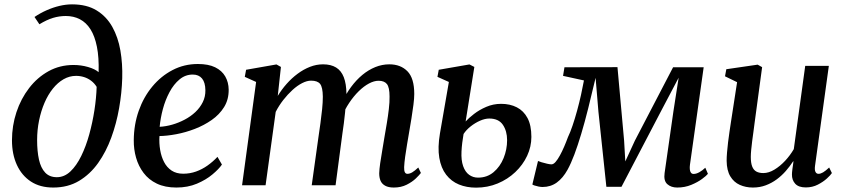

<svg xmlns="http://www.w3.org/2000/svg" viewBox="-20 -851 3880 882"><path d="M224.5 10.5Q164 10.5 122 -17Q80 -44.5 57.5 -93.5Q35 -142.5 35 -206.5Q35 -273.5 55.5 -335.5Q76 -397.5 113.8 -446.5Q151.5 -495.5 203.2 -524Q255 -552.5 317.5 -552.5Q352.5 -552.5 384.5 -543.2Q416.5 -534 433 -519.5Q435 -587.5 425.2 -636.2Q415.5 -685 395.8 -716.2Q376 -747.5 347.2 -762.5Q318.5 -777.5 282 -777.5Q252.5 -777.5 223.5 -768.8Q194.5 -760 161 -739.5L138.5 -773Q165 -791 194.5 -804Q224 -817 253.5 -824Q283 -831 311 -831Q378.5 -831 423.8 -803.2Q469 -775.5 495.8 -727.8Q522.5 -680 533 -619.2Q543.5 -558.5 541.5 -491.5Q539.5 -424.5 527.2 -354.2Q515 -284 491.2 -219Q467.5 -154 430.8 -102.2Q394 -50.5 343 -20Q292 10.5 224.5 10.5ZM241 -37Q275.5 -37 303.5 -63.5Q331.5 -90 353.2 -134.5Q375 -179 390 -233.5Q405 -288 413.8 -344.8Q422.5 -401.5 424 -452Q413.5 -469 398.5 -480.2Q383.5 -491.5 365.8 -497Q348 -502.5 329.5 -502.5Q299 -502.5 272 -487Q245 -471.5 222.8 -443.8Q200.5 -416 184.5 -378.8Q168.5 -341.5 159.5 -297.8Q150.5 -254 150.5 -207.5Q150.5 -156 159 -117.8Q167.5 -79.5 187.5 -58.2Q207.5 -37 241 -37Z M999.5 -95Q985.5 -74.5 956 -49.8Q926.5 -25 884.5 -7.2Q842.5 10.5 790.5 10.5Q738 10.5 700.5 -7.5Q663 -25.5 639.5 -56.8Q616 -88 605 -126.8Q594 -165.5 594.5 -207Q595 -278.5 617.2 -341.8Q639.5 -405 679.5 -453.2Q719.5 -501.5 772.8 -529.2Q826 -557 889 -557Q937.5 -557 968.5 -541.8Q999.5 -526.5 1014.8 -499.8Q1030 -473 1030.5 -439.5Q1031 -394 1009.5 -359.2Q988 -324.5 952.5 -299.8Q917 -275 874.8 -258.8Q832.5 -242.5 789.8 -234.5Q747 -226.5 712.5 -226Q710.5 -192.5 715.8 -161.8Q721 -131 733.8 -106.5Q746.5 -82 768.2 -67.5Q790 -53 821.5 -53Q852.5 -53 880.5 -63Q908.5 -73 933.2 -90.5Q958 -108 979 -130.5ZM865.5 -508.5Q831.5 -508.5 804.8 -486.2Q778 -464 758.8 -428Q739.5 -392 728.2 -350Q717 -308 713.5 -268.5Q742 -270 771.5 -278.5Q801 -287 828.5 -301.5Q856 -316 877.5 -336.2Q899 -356.5 911.5 -381.8Q924 -407 923.5 -436.5Q923 -472.5 908 -490.5Q893 -508.5 865.5 -508.5Z M1270.5 -543.5 1256 -410.5Q1273.5 -439.5 1296.8 -465.8Q1320 -492 1347.2 -512.2Q1374.5 -532.5 1404 -544Q1433.5 -555.5 1464 -555.5Q1500 -555.5 1523.8 -541Q1547.5 -526.5 1559.2 -496.5Q1571 -466.5 1571.5 -419Q1571.5 -412.5 1570.8 -404.2Q1570 -396 1569.2 -386.5Q1568.5 -377 1567 -367L1551.5 -380.5Q1569 -419.5 1592.8 -451.5Q1616.5 -483.5 1644.5 -506.8Q1672.5 -530 1704 -542.8Q1735.5 -555.5 1768.5 -555.5Q1820.5 -555.5 1851.8 -523.5Q1883 -491.5 1883 -419.5Q1883 -399.5 1879.2 -369.5Q1875.5 -339.5 1870 -306.5Q1864.5 -273.5 1859.5 -244Q1855 -217.5 1850 -188Q1845 -158.5 1841.2 -131.2Q1837.5 -104 1836.5 -83.5Q1836 -67 1839.8 -59.8Q1843.5 -52.5 1851.5 -52.5Q1862 -52.5 1873.5 -59.2Q1885 -66 1901.5 -81.5L1913.5 -56.5Q1907 -47.5 1890.5 -31.5Q1874 -15.5 1848.2 -2.5Q1822.5 10.5 1789 10.5Q1764.5 10.5 1749.5 2.2Q1734.5 -6 1728.2 -20.5Q1722 -35 1722 -55Q1722.5 -73 1726.5 -101.2Q1730.5 -129.5 1736.2 -161.5Q1742 -193.5 1746.5 -223.5Q1751.5 -252 1757 -285Q1762.5 -318 1766.2 -350Q1770 -382 1769.5 -407.5Q1769.5 -449.5 1757.5 -464.8Q1745.5 -480 1719 -480Q1698.5 -480 1675 -467.5Q1651.5 -455 1628 -432Q1604.5 -409 1584 -378.2Q1563.5 -347.5 1549 -311.5L1569 -378Q1567.5 -356.5 1565 -332.5Q1562.5 -308.5 1559.5 -284.2Q1556.5 -260 1553 -238L1521.5 0H1412L1443 -222Q1447.5 -251.5 1452 -284.8Q1456.5 -318 1459.8 -349.8Q1463 -381.5 1463 -407Q1462.5 -450.5 1450.5 -465.5Q1438.5 -480.5 1409 -480.5Q1390 -480.5 1368 -469.2Q1346 -458 1323.8 -437.8Q1301.5 -417.5 1281.2 -391.5Q1261 -365.5 1246.5 -337L1200 0H1092L1156.5 -474.5L1104.5 -498L1110.5 -530.5L1250 -555Z M2167 11Q2123.5 11 2088.2 -3.5Q2053 -18 2029.5 -48.5Q2006 -79 1998 -126Q1990 -173 2001 -238L2042 -474.5L1989.5 -498L1995.5 -530.5L2136.5 -555L2159 -543.5L2119 -293Q2133 -308.5 2157.5 -327.5Q2182 -346.5 2214 -360.2Q2246 -374 2282 -374Q2323 -374 2354.2 -358Q2385.5 -342 2403.2 -308.8Q2421 -275.5 2421 -222Q2421 -177 2401.5 -135.2Q2382 -93.5 2347.2 -60.5Q2312.5 -27.5 2266.2 -8.2Q2220 11 2167 11ZM2176 -35Q2217.5 -35 2247.5 -60.2Q2277.5 -85.5 2293.5 -125Q2309.5 -164.5 2309.5 -207Q2309.5 -249 2290 -277.8Q2270.5 -306.5 2227.5 -306.5Q2208 -306.5 2185.2 -296.5Q2162.5 -286.5 2142.2 -270.5Q2122 -254.5 2109.5 -235.5Q2106 -216 2103.5 -195.5Q2101 -175 2100 -155Q2098 -115 2107.5 -88Q2117 -61 2135 -48Q2153 -35 2176 -35Z M3091 10.5Q3063 10.5 3045.5 -5Q3028 -20.5 3033 -56L3073.5 -339.5L3097.5 -494L3019 -345L2835 7H2765.5L2729 -338L2716 -493.5Q2698.5 -418.5 2682.2 -353.8Q2666 -289 2650 -235.8Q2634 -182.5 2618.5 -141.2Q2603 -100 2587 -71Q2566 -33 2537.8 -12.5Q2509.5 8 2472.5 8Q2464.5 8 2454.2 6Q2444 4 2435.8 1.2Q2427.5 -1.5 2425.5 -3.5L2451.5 -111.5Q2455 -109.5 2467.2 -105.8Q2479.5 -102 2493 -99Q2506.5 -96 2513 -96Q2522.5 -96 2532.2 -107.2Q2542 -118.5 2552 -136.8Q2562 -155 2571.5 -177Q2581 -199 2589 -221Q2599.5 -242.5 2610.2 -274.2Q2621 -306 2631 -342.5Q2641 -379 2649 -415Q2657 -451 2662.5 -481.5L2566.5 -502.5L2573 -542L2816.5 -542.5L2847 -205L2852.5 -109.5L2896.5 -205L3072 -542H3212.5L3149.5 -94.5Q3148 -83.5 3148.8 -73.8Q3149.5 -64 3153.8 -58Q3158 -52 3166.5 -52Q3178.5 -52 3192.8 -60Q3207 -68 3220 -80.5L3232 -52.5Q3225.5 -44 3205.2 -29Q3185 -14 3155.5 -1.8Q3126 10.5 3091 10.5Z M3438.5 10.5Q3405.5 10.5 3378.2 -1.8Q3351 -14 3334.8 -41Q3318.5 -68 3318 -112.5Q3318 -129 3319.8 -150.8Q3321.5 -172.5 3324.5 -197Q3327.5 -221.5 3331 -245.2Q3334.5 -269 3337.5 -288.5L3366 -473.5L3310.5 -500.5L3316.5 -533L3460.5 -554L3481 -542.5L3446.5 -287Q3444 -266.5 3441 -244.8Q3438 -223 3435.2 -202Q3432.5 -181 3430.8 -162.5Q3429 -144 3429 -130Q3429 -102 3435.5 -85.8Q3442 -69.5 3454.8 -62.8Q3467.5 -56 3486.5 -56Q3511.5 -56 3537.5 -71.8Q3563.5 -87.5 3586.8 -112.5Q3610 -137.5 3626.5 -166L3679 -548.5H3787.5L3724 -89Q3721.5 -70.5 3726 -61.5Q3730.5 -52.5 3740 -52.5Q3749.5 -52.5 3761 -59.2Q3772.5 -66 3789 -81.5L3801.5 -56Q3795.5 -46.5 3778.5 -31Q3761.5 -15.5 3736.8 -2.8Q3712 10 3681.5 10Q3648.5 10 3633 -7Q3617.5 -24 3618 -50Q3618 -53 3618.5 -59.8Q3619 -66.5 3620.2 -75.2Q3621.5 -84 3622.8 -93Q3624 -102 3625 -109.5L3623.5 -110Q3608.5 -87 3589.8 -65.5Q3571 -44 3548 -27Q3525 -10 3497.8 0.2Q3470.5 10.5 3438.5 10.5Z"/></svg>

Font: Merriweather 48pt Medium
Style: Italic
Weight: 500
Italic angle: -7.8°
Version: Version 2.101